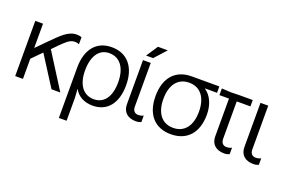

<svg xmlns="http://www.w3.org/2000/svg" viewBox="-107 -1080 2583 1700"><g transform="rotate(20 1185.0 -230.0)"><path d="M37 -520V0H110V-190L200 -281L379 0H462L252 -332L302 -383C346 -426 383 -466 428 -466C448 -466 461 -463 471 -457V-524C457 -529 444 -532 426 -532C344 -532 288 -469 209 -391L112 -293H110V-520Z M755 -533C612 -533 527 -431 527 -259V216H600V5L595 -81H597C626 -23 690 12 769 12C907 12 988 -89 988 -259C988 -431 901 -533 755 -533ZM601 -259C601 -395 657 -476 752 -476C853 -476 913 -395 913 -259C913 -125 857 -45 760 -45C661 -45 601 -125 601 -259Z M1052 -104C1052 -32 1098 11 1177 11C1194 11 1212 7 1226 1V-61C1215 -54 1197 -49 1177 -49C1144 -49 1125 -71 1125 -108V-520H1052ZM1064 -567H1130L1229 -676H1136Z M1506 -532C1354 -532 1265 -431 1265 -259C1265 -88 1354 13 1506 13C1659 13 1749 -88 1749 -259C1749 -352 1714 -430 1654 -470V-472H1767V-532ZM1339 -259C1339 -393 1401 -472 1506 -472C1612 -472 1674 -393 1674 -259C1674 -126 1612 -47 1506 -47C1401 -47 1339 -126 1339 -259Z M1884 -104C1884 -32 1930 11 2009 11C2026 11 2044 7 2058 1V-61C2047 -54 2029 -49 2009 -49C1976 -49 1957 -71 1957 -108V-460H2086V-520H1957L1884 -518L1794 -523V-460H1884Z M2159 -104C2159 -32 2205 11 2284 11C2301 11 2319 7 2333 1V-61C2322 -54 2304 -49 2284 -49C2251 -49 2232 -71 2232 -108V-520H2159Z"/></g></svg>

Font: Non Bureau Light
Style: Regular
Weight: 300
Designer: Jona Saucedo
Foundry: Non Foundry
Version: Version 1.000;FEAKit 1.0